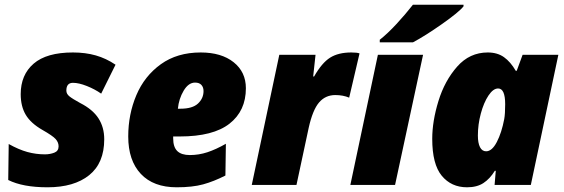

<svg xmlns="http://www.w3.org/2000/svg" viewBox="-20 -786 2396 816"><path d="M15 -21 17 -174Q60 -150 96.5 -140Q133 -130 171 -130Q192 -130 210.5 -137Q229 -144 229 -164Q229 -181 216.5 -195Q204 -209 160 -234Q111 -262 89.5 -298Q68 -334 68 -386Q68 -468 123 -515.5Q178 -563 290 -563Q343 -563 387 -550.5Q431 -538 471 -511L410 -388Q383 -407 349 -420.5Q315 -434 290 -434Q262 -434 262 -401Q262 -387 275 -376.5Q288 -366 321 -348Q374 -321 398.5 -283Q423 -245 423 -194Q423 -93 359 -41.5Q295 10 182 10Q77 10 15 -21Z M525 -206Q525 -300 559.5 -381.5Q594 -463 663.5 -513Q733 -563 833 -563Q921 -563 973 -521.5Q1025 -480 1025 -411Q1025 -315 955.5 -260.5Q886 -206 744 -206H716V-198Q716 -161 733.5 -144Q751 -127 787 -127Q825 -127 861.5 -139Q898 -151 940 -175L938 -40Q889 -15 843.5 -2.5Q798 10 731 10Q632 10 578.5 -47Q525 -104 525 -206ZM747 -324Q798 -324 821.5 -346Q845 -368 845 -399Q845 -415 836 -425Q827 -435 809 -435Q781 -435 760.5 -400.5Q740 -366 736 -324Z M1167 -553H1321L1311 -461H1315Q1348 -519 1383 -541Q1418 -563 1473 -563Q1498 -563 1508 -559L1464 -371Q1438 -382 1405 -382Q1363 -382 1336 -350.5Q1309 -319 1292 -243L1240 0H1050Z M1586 -553H1778L1659 0H1469ZM1594 -617Q1627 -643 1665 -684Q1703 -725 1735 -766H1950V-759Q1930 -734 1858 -683.5Q1786 -633 1735 -606H1594Z M1817 -196Q1817 -271 1843.5 -357Q1870 -443 1923 -503Q1976 -563 2053 -563Q2094 -563 2122 -543Q2150 -523 2172 -485H2176L2201 -553H2353L2236 0H2082L2087 -60H2083Q2062 -26 2034.5 -8Q2007 10 1965 10Q1898 10 1857.5 -39Q1817 -88 1817 -196ZM2123 -280Q2127 -302 2127 -343Q2127 -410 2097 -410Q2076 -410 2056 -380Q2036 -350 2023.5 -303.5Q2011 -257 2011 -210Q2011 -178 2020 -160.5Q2029 -143 2046 -143Q2071 -143 2091.5 -182.5Q2112 -222 2123 -280Z"/></svg>

Font: Noto Sans Display Black
Style: Italic
Weight: 900
Italic angle: -12°
Designer: Monotype Design team
Foundry: Monotype Imaging Inc.
Version: Version 1.000